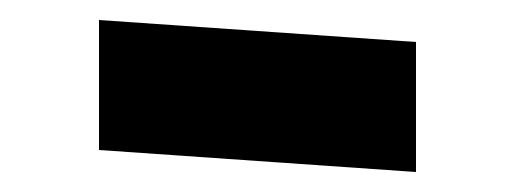

<svg xmlns="http://www.w3.org/2000/svg" viewBox="-20 -434 514 192"><path d="M79 -414 396 -392V-262L79 -284Z"/></svg>

Font: Xiangcui Wave Sans Xiangcui Wave Sans
Style: Regular
Weight: 800
Width: 3
Version: Version 0.920;March 28, 2024;FontCreator 14.0.0.2814 64-bit